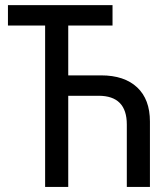

<svg xmlns="http://www.w3.org/2000/svg" viewBox="-20 -734 640 754"><path d="M248 -438H377Q468.3 -438 518.6 -390.9Q568.8 -343.8 568.8 -256.8V0H478V-245.1Q478 -357.9 367.2 -357.9H248V0H157.2V-633.8H11.2V-713.9H421.9V-633.8H248Z"/></svg>

Font: Apple Sans Adjectives
Style: Regular
Weight: 400
Monospace: yes
Foundry: Apple Sans Adjectives
Version: Version 0.01